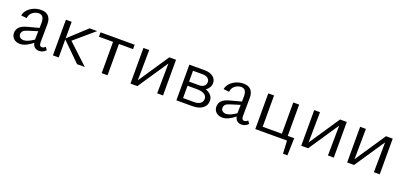

<svg xmlns="http://www.w3.org/2000/svg" viewBox="9 -1183 4383 2094"><g transform="rotate(20 2201.0 -136.0)"><path d="M294 -59Q215 6 150 6Q105 6 77 -19.5Q49 -45 49 -86Q49 -125 74.5 -152.5Q100 -180 162 -197L293 -232L294 -290Q295 -379 232 -379Q195 -379 162 -354.5Q129 -330 124 -284L58 -291Q64 -328 91.5 -358Q119 -388 159.5 -405Q200 -422 243 -422Q302 -422 331 -389.5Q360 -357 359 -298L357 -88Q357 -42 386 -42Q397 -42 408 -47Q419 -52 427 -62L450 -30Q436 -13 415.5 -3.5Q395 6 371 6Q341 6 321 -10.5Q301 -27 294 -59ZM174 -46Q197 -46 225.5 -58.5Q254 -71 290 -95V-101L292 -193L179 -158Q143 -147 129.5 -131.5Q116 -116 116 -96Q116 -72 132.5 -59Q149 -46 174 -46Z M599 -210V0H532V-414H599V-222L807 -414H895L667 -219L902 0H812Z M1098 -363H934V-414H1330V-363H1166V0H1098Z M1746 -348 1512 0H1432V-414H1499L1495 -61L1732 -414H1810V0H1742Z M1965 -414H2142Q2203 -414 2240 -386.5Q2277 -359 2277 -313Q2277 -286 2263.5 -262.5Q2250 -239 2226 -222Q2266 -208 2288.5 -181.5Q2311 -155 2311 -119Q2311 -65 2268 -32.5Q2225 0 2151 0H1965ZM2153 -48Q2199 -48 2224.5 -67Q2250 -86 2250 -119Q2250 -153 2220 -172Q2190 -191 2132 -191H2025V-48ZM2142 -239Q2177 -239 2198 -256.5Q2219 -274 2219 -303Q2219 -330 2197.5 -347.5Q2176 -365 2134 -365H2025V-239Z M2643 -59Q2564 6 2499 6Q2454 6 2426 -19.5Q2398 -45 2398 -86Q2398 -125 2423.5 -152.5Q2449 -180 2511 -197L2642 -232L2643 -290Q2644 -379 2581 -379Q2544 -379 2511 -354.5Q2478 -330 2473 -284L2407 -291Q2413 -328 2440.5 -358Q2468 -388 2508.5 -405Q2549 -422 2592 -422Q2651 -422 2680 -389.5Q2709 -357 2708 -298L2706 -88Q2706 -42 2735 -42Q2746 -42 2757 -47Q2768 -52 2776 -62L2799 -30Q2785 -13 2764.5 -3.5Q2744 6 2720 6Q2690 6 2670 -10.5Q2650 -27 2643 -59ZM2523 -46Q2546 -46 2574.5 -58.5Q2603 -71 2639 -95V-101L2641 -193L2528 -158Q2492 -147 2478.5 -131.5Q2465 -116 2465 -96Q2465 -72 2481.5 -59Q2498 -46 2523 -46Z M2881 -414H2948V-51H3171V-414H3239V-51H3314L3308 150H3257L3249 0H2881Z M3728 -348 3494 0H3414V-414H3481L3477 -61L3714 -414H3792V0H3724Z M4261 -348 4027 0H3947V-414H4014L4010 -61L4247 -414H4325V0H4257Z"/></g></svg>

Font: QiushuiShotai Bright
Style: Regular
Weight: 400
Designer: Christian Thalmann (Catharsis Fonts)
Version: Version 1.250;